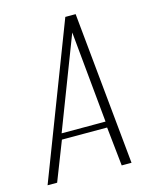

<svg xmlns="http://www.w3.org/2000/svg" viewBox="-115 -654 567 718"><g transform="rotate(-15 169.0 -295.5)"><path d="M-20 0 207 -591H247L305 0H267L251 -151H76L17 0ZM81 -174H251L217 -528Z"/></g></svg>

Font: Alumni Sans ExtraLight
Style: Italic
Weight: 250
Italic angle: -8°
Version: Version 1.016